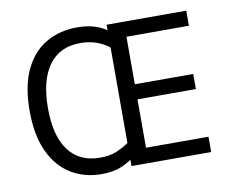

<svg xmlns="http://www.w3.org/2000/svg" viewBox="-73 -733 1023 840"><g transform="rotate(-10 438.5 -313.5)"><path d="M314 12Q238 12 178.5 -24.2Q119 -60.5 85 -133.2Q51 -206 51 -315Q51 -424 85 -496Q119 -568 179.5 -603.5Q240 -639 318.5 -639Q366.5 -639 404 -625.8Q441.5 -612.5 467 -587.5L450.5 -525Q423.5 -546.5 391 -557.8Q358.5 -569 320.5 -569Q228 -569 180 -502.2Q132 -435.5 132 -312Q132 -189.5 180 -124.8Q228 -60 320.5 -60Q362.5 -60 392.8 -72.5Q423 -85 452.5 -105.5L467 -43Q442 -20.5 404.8 -4.2Q367.5 12 314 12ZM448 0V-628H802V-561H508.5L524.5 -579V-332.5L508.5 -350H784V-283H508.5L524.5 -300.5V-50.5L508.5 -68H802V0Z"/></g></svg>

Font: Karla ExtraLight
Style: Regular
Weight: 400
Version: Version 2.001